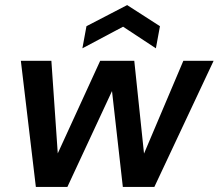

<svg xmlns="http://www.w3.org/2000/svg" viewBox="-20 -735 860 755"><path d="M121 0 62 -496H182L211 -76L182 -77L374 -496H508L552 -77L523 -76L701 -496H820L587 0H463L414 -434H447L245 0ZM304 -545 320 -632 480 -715 609 -632 593 -545 464 -630Z"/></svg>

Font: DM Sans 24pt SemiBold
Style: Italic
Weight: 600
Italic angle: -10°
Designer: Colophon Foundry, Jonny Pinhorn
Foundry: Colophon Foundry
Version: Version 4.004;gftools[0.9.30]